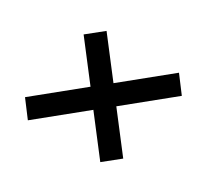

<svg xmlns="http://www.w3.org/2000/svg" viewBox="-101 -697 807 753"><g transform="rotate(30 302.0 -320.0)"><path d="M570 -476 368 -312 494 -148 423 -91 297 -255 95 -91 40 -164 242 -328 116 -492 187 -549 313 -385 515 -549Z"/></g></svg>

Font: Elaine Sans Medium
Style: Italic
Weight: 500
Italic angle: -13°
Designer: Wei Huang
Foundry: Wei Huang
Version: Version 2.001;December 24, 2019;FontCreator 12.0.0.2547 64-b